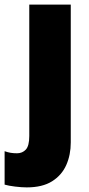

<svg xmlns="http://www.w3.org/2000/svg" viewBox="-66 -573 388 833"><path d="M50 240Q28 240 -0.5 236.5Q-29 233 -46 228V83Q-32 88 -19.5 90Q-7 92 8 92Q31 92 46 76Q61 60 61 17V-553H241V45Q241 99 221.5 143Q202 187 160 213.5Q118 240 50 240Z"/></svg>

Font: Noto Sans Lao SemiCondensed Black
Style: Regular
Weight: 900
Width: 4
Designer: Monotype Design Team
Foundry: Monotype Imaging Inc.
Version: Version 2.003; ttfautohint (v1.8.4.7-5d5b)